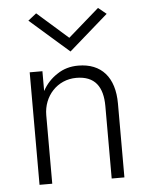

<svg xmlns="http://www.w3.org/2000/svg" viewBox="-51 -739 607 782"><g transform="rotate(-5 252.5 -348.5)"><path d="M252 -586 126 -697 92 -670 252 -530 412 -670 379 -697ZM131 -460H79V0H131V-280C131 -358 188 -421 266 -421C342 -421 374 -375 374 -296V0H426V-302C426 -409 373 -470 278 -470C246 -470 217 -462 192 -445C167 -429 146 -407 131 -379Z"/></g></svg>

Font: Jost Light
Style: Regular
Weight: 300
Version: Version 3.710